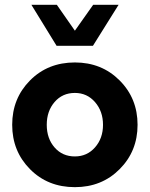

<svg xmlns="http://www.w3.org/2000/svg" viewBox="-20 -770 623 800"><path d="M110.8 -750H216.8L292 -642.1L368.2 -750H474.1L367.2 -579.1H215.8ZM292 9.8Q179.2 9.8 105 -65.2Q30.8 -140.1 30.8 -250Q30.8 -359.9 105 -434.8Q179.2 -509.8 292 -509.8Q403.8 -509.8 478.5 -434.8Q553.2 -359.9 553.2 -250Q553.2 -140.1 478.5 -65.2Q403.8 9.8 292 9.8ZM292 -118.2Q342.8 -118.2 376 -156Q409.2 -193.8 409.2 -250Q409.2 -306.2 376 -344.5Q342.8 -382.8 292 -382.8Q240.2 -382.8 207.5 -345Q174.8 -307.1 174.8 -250Q174.8 -192.9 207.5 -155.5Q240.2 -118.2 292 -118.2Z"/></svg>

Font: Oakes Grotesk
Style: Bold
Weight: 700
Designer: Samuel Oakes
Foundry: Samuel Oakes
Version: Version 1.0 | wf-rip DC20170320